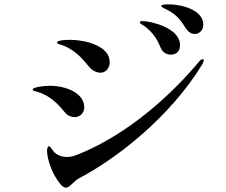

<svg xmlns="http://www.w3.org/2000/svg" viewBox="-20 -867 1040 882"><path d="M875 -711C892 -711 914 -725 914 -753C914 -822 814 -847 755 -847C741 -847 721 -846 721 -840C721 -834 734 -829 752 -820C788 -800 807 -780 832 -739C843 -722 857 -711 875 -711ZM765 -616C785 -616 807 -627 807 -659C807 -743 664 -770 637 -770C629 -770 622 -770 622 -764C622 -759 632 -755 645 -746C682 -718 701 -689 718 -648C728 -624 747 -616 765 -616ZM442 -533C467 -533 484 -556 484 -582C484 -652 383 -684 297 -684C280 -684 242 -682 242 -671C242 -668 246 -666 252 -664C261 -661 277 -657 299 -644C339 -620 359 -597 393 -556C400 -547 421 -533 442 -533ZM283 -5C302 -5 318 -36 345 -49C520 -141 762 -331 909 -571C913 -579 916 -585 916 -590C916 -593 914 -595 910 -595C905 -595 898 -589 893 -582C719 -376 520 -230 337 -157C318 -149 302 -146 287 -146C258 -146 239 -158 229 -168C215 -185 211 -195 205 -195C198 -195 196 -181 196 -172C198 -131 221 -63 260 -18C268 -9 276 -5 283 -5ZM323 -329C347 -329 367 -347 367 -374C367 -438 287 -473 207 -473C181 -473 130 -466 130 -456C130 -453 132 -451 137 -449C149 -446 171 -441 198 -425C230 -405 247 -388 278 -351C288 -338 306 -329 323 -329Z"/></svg>

Font: Shippori Mincho OTF SemiBold
Style: Regular
Weight: 600
Designer: FONTDASU
Foundry: FONTDASU / Google Inc. / but / Adobe
Version: Version 3.300;hotconv 1.0.109;makeotfexe 2.5.65596